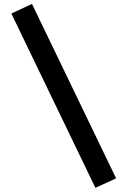

<svg xmlns="http://www.w3.org/2000/svg" viewBox="-20 -834 640 964"><path d="M37 -766 140.5 -814.5 563 61.5 459 109Z"/></svg>

Font: Fira Code Light SemiBold
Style: Regular
Weight: 600
Monospace: yes
Version: Version 5.002